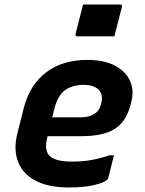

<svg xmlns="http://www.w3.org/2000/svg" viewBox="-20 -814 640 846"><path d="M366 -550Q439 -550 487 -524.5Q535 -499 553.5 -456.5Q572 -414 558 -364L554 -347Q534 -275 483 -244.5Q432 -214 339 -214H190L188 -207Q175 -156 195 -131Q218 -102 297 -102Q347 -102 386 -109.5Q425 -117 464 -130H482Q476 -106 470 -81Q464 -56 457 -30Q456 -26 452 -22Q439 -9 394.5 1.5Q350 12 283 12Q193 12 136.5 -18Q80 -48 59.5 -101.5Q39 -155 56 -224L85 -339Q111 -440 183 -495Q255 -550 366 -550ZM348 -440Q298 -440 266 -416Q234 -392 220 -336L210 -297H337Q371 -297 395 -311.5Q419 -326 426 -359Q436 -397 414 -419Q404 -429 388 -434.5Q372 -440 348 -440ZM346 -794H509Q520 -794 517 -783L484 -654H321Q310 -654 313 -665Z"/></svg>

Font: Recursive Sn Lnr St
Style: Bold Italic
Weight: 700
Italic angle: -15°
Version: Version 1.079;hotconv 1.0.112;makeotfexe 2.5.65598; ttfautoh